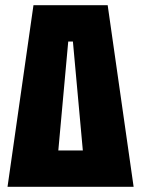

<svg xmlns="http://www.w3.org/2000/svg" viewBox="-20 -720 544 740"><path d="M395 -700 495 0H312L261 -560H243L192 0H9L109 -700ZM40 0V-140H340V0Z"/></svg>

Font: Tektur Condensed
Style: Bold
Weight: 700
Width: 3
Designer: Adam Jagosz
Foundry: Adam Jagosz
Version: Version 1.005;gftools[0.9.30]